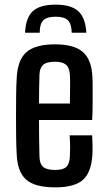

<svg xmlns="http://www.w3.org/2000/svg" viewBox="-20 -799 459 827"><path d="M280 -216H377Q378 -201 378.5 -175.5Q379 -150 378 -134Q374 -58 338 -25Q302 8 218 8Q130 8 92.5 -25.5Q55 -59 52 -134Q50 -167 49.5 -210Q49 -253 49 -299Q49 -345 49.5 -388Q50 -431 52 -464Q56 -542 94.5 -575Q133 -608 217 -608Q300 -608 337.5 -574.5Q375 -541 378 -468Q379 -456 379 -425Q379 -394 379 -355.5Q379 -317 377 -282H148Q148 -243 148.5 -204Q149 -165 150 -124Q151 -92 166.5 -79.5Q182 -67 217 -67Q251 -67 265 -79.5Q279 -92 281 -124Q282 -139 282 -163Q282 -187 280 -216ZM217 -533Q180 -533 165.5 -519.5Q151 -506 150 -478Q149 -447 148.5 -416Q148 -385 148 -353H281Q282 -392 282 -428.5Q282 -465 281 -478Q279 -508 264 -520.5Q249 -533 217 -533ZM88 -658H151Q151 -696 166.5 -711.5Q182 -727 220 -727Q257 -727 272.5 -711.5Q288 -696 289 -658H352Q348 -723 317 -751Q286 -779 220 -779Q152 -779 121.5 -751Q91 -723 88 -658Z"/></svg>

Font: Big Shoulders Text SemiBold
Style: Regular
Weight: 600
Designer: Patric King
Foundry: XO Type Co
Version: Version 1.000; ttfautohint (v1.8.2)